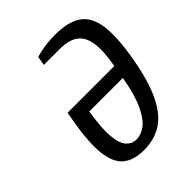

<svg xmlns="http://www.w3.org/2000/svg" viewBox="-202 -827 956 956"><g transform="rotate(-45 276.0 -349.0)"><path d="M255 11Q184 11 143.5 -22Q103 -55 94 -133Q85 -211 109 -346L117 -390H446Q463 -484 454 -539Q445 -594 410.5 -618Q376 -642 314 -642H202L210 -690Q243 -700 277.5 -704.5Q312 -709 347 -709Q439 -709 488.5 -675Q538 -641 549 -562Q560 -483 536 -346Q512 -211 473 -133Q434 -55 380 -22Q326 11 255 11ZM266 -53Q298 -53 329.5 -76Q361 -99 388.5 -157Q416 -215 434 -318H198Q181 -215 186.5 -157Q192 -99 214 -76Q236 -53 266 -53Z"/></g></svg>

Font: Cuprum Medium
Style: Italic
Weight: 500
Italic angle: -10°
Version: Version 3.000